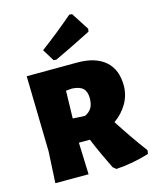

<svg xmlns="http://www.w3.org/2000/svg" viewBox="-136 -1020 902 1122"><g transform="rotate(-15 315.5 -459.0)"><path d="M630 -47 627 -25Q525 6 426 12L407 -4L395 -29Q387 -45 363 -96.5Q339 -148 321 -193H254L261 0H60L70 -190L60 -647L367 -648Q476 -648 535 -596.5Q594 -545 594 -448Q594 -391 565.5 -341Q537 -291 486 -255Q558 -143 630 -47ZM296 -509 260 -506 256 -339 329 -335Q357 -348 370 -370Q383 -392 383 -428Q383 -468 362.5 -487.5Q342 -507 296 -509ZM410 -929 479 -822 476 -805Q334 -733 253 -696L236 -697L192 -769Q294 -845 393 -930Z"/></g></svg>

Font: Luna Sans Black
Style: Regular
Weight: 900
Designer: Juan Pablo del Peral
Foundry: Huerta Tipografica
Version: Version 2.001; ttfautohint (v1.5)